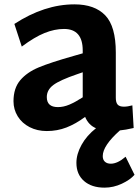

<svg xmlns="http://www.w3.org/2000/svg" viewBox="-20 -593 641 882"><path d="M598 210Q578 233 539.5 251Q501 269 460 269Q401 269 366 238.5Q331 208 331 155Q331 115 354.5 72.5Q378 30 421 -4Q387 -18 371 -56Q328 -24 285.5 -7.5Q243 9 195 9Q151 9 116 -9Q81 -27 61.5 -58.5Q42 -90 42 -128Q42 -188 73 -224.5Q104 -261 158 -283.5Q212 -306 318 -336L360 -348V-361Q360 -460 274 -460Q231 -460 185 -441.5Q139 -423 80 -379L46 -483Q184 -573 322 -573Q415 -573 463.5 -522.5Q512 -472 512 -352V-144Q512 -122 520.5 -112.5Q529 -103 549 -103Q566 -103 588 -109L594 -5Q555 4 531 6Q452 76 452 124Q452 141 462 150Q472 159 489 159Q520 159 557 127ZM246 -101Q272 -101 299 -112.5Q326 -124 360 -146V-261L334 -252Q255 -225 225 -202.5Q195 -180 195 -147Q195 -101 246 -101Z"/></svg>

Font: Martel Sans ExtraBold
Style: Regular
Weight: 800
Designer: Dan Reynolds and Mathieu Réguer
Foundry: Dan Reynolds and Mathieu Réguer
Version: Version 1.002; ttfautohint (v1.1) -l 5 -r 5 -G 72 -x 0 -D la